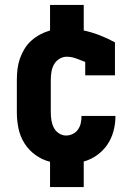

<svg xmlns="http://www.w3.org/2000/svg" viewBox="-20 -653 540 775"><path d="M182 102V0Q150 -8 123 -27.5Q96 -47 78.5 -75Q61 -103 54.5 -135Q48 -167 48 -200V-330Q48 -352 50.5 -373.5Q53 -395 60 -415.5Q67 -436 78.5 -455Q90 -474 106 -488.5Q122 -503 141.5 -513.5Q161 -524 182 -530V-633H318V-530Q351 -523 383 -510.5Q415 -498 444 -482V-349H324V-403Q306 -410 287.5 -417Q269 -424 249 -424Q233 -424 219 -415Q205 -406 197.5 -392Q190 -378 187.5 -362Q185 -346 185 -330V-200Q185 -184 187.5 -168Q190 -152 197 -138Q204 -124 217.5 -115Q231 -106 247 -106Q261 -106 274 -112.5Q287 -119 295 -130.5Q303 -142 306 -156Q309 -170 309 -184Q309 -184 309 -184.5Q309 -185 309 -185H446Q446 -185 446 -184.5Q446 -184 446 -183Q446 -153 438 -123.5Q430 -94 413.5 -69.5Q397 -45 372 -27Q347 -9 318 -1V102Z"/></svg>

Font: iosevka_custom_sans_ss08 Heavy
Style: Regular
Weight: 900
Designer: Belleve Invis
Foundry: Belleve Invis
Version: Version 10.3.0; ttfautohint (v1.8.3)